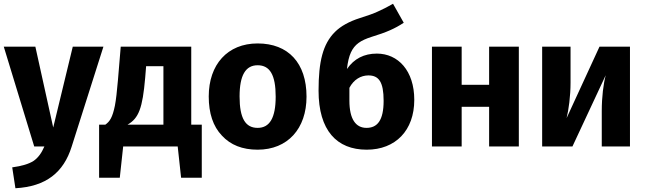

<svg xmlns="http://www.w3.org/2000/svg" viewBox="-26 -779 3432 1021"><path d="M524 -531H361L257 -101L162 -531H-6L156 0H210C195 35 176 61 152 77C127 93 90 104 39 111L56 222C219 213 312 138 355 1Z M991 -116V-531H616L601 -351C596 -293 591 -248 585 -217C572 -154 558 -133 534 -116H501V166H611L629 0H919L937 166H1047V-116ZM843 -116H652C712 -150 732 -204 746 -365L751 -427H843Z M1344 -548C1184 -548 1084 -436 1084 -266C1084 -177 1107 -107 1154 -58C1200 -8 1263 17 1344 17C1504 17 1604 -95 1604 -265C1604 -444 1507 -548 1344 -548ZM1344 -432C1409 -432 1440 -381 1440 -265C1440 -152 1408 -99 1344 -99C1279 -99 1248 -150 1248 -266C1248 -379 1280 -432 1344 -432Z M1978 -494C1910 -494 1857 -467 1819 -412C1823 -449 1830 -478 1840 -500C1860 -543 1891 -564 1950 -583C2029 -607 2074 -627 2121 -658L2064 -759C2034 -742 2007 -728 1984 -718C1961 -707 1929 -696 1888 -683C1831 -665 1786 -640 1755 -609C1691 -545 1668 -452 1668 -297C1668 -85 1765 17 1924 17C2077 17 2177 -85 2177 -248C2177 -403 2091 -494 1978 -494ZM1923 -99C1866 -99 1832 -145 1832 -244V-312C1855 -356 1893 -378 1933 -378C1988 -378 2014 -344 2014 -243C2014 -138 1980 -99 1923 -99Z M2733 0V-531H2575V-328H2429V-531H2271V0H2429V-211H2575V0Z M3324 -531H3162L2987 -151C2998 -195 3008 -268 3008 -339V-531H2857V0H3018L3195 -379C3183 -334 3174 -264 3174 -189V0H3324Z"/></svg>

Font: Fira Sans
Style: Bold
Weight: 700
Designer: Carrois Corporate & Edenspiekermann AG
Foundry: Carrois Corporate GbR & Edenspiekermann AG
Version: Version 4.203